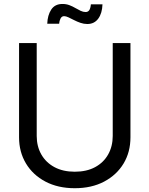

<svg xmlns="http://www.w3.org/2000/svg" viewBox="-20 -947 761 978"><path d="M360.8 11.7Q275.4 11.7 211.4 -22Q147.5 -55.7 112.3 -114.3Q77.1 -172.9 77.1 -247.1V-727.5H167V-254.4Q167 -201.7 190.4 -160.4Q213.9 -119.1 257.3 -95.7Q300.8 -72.3 360.8 -72.3Q421.4 -72.3 464.6 -95.7Q507.8 -119.1 531 -160.4Q554.2 -201.7 554.2 -254.4V-727.5H644.5V-247.6Q644.5 -172.4 609.4 -114Q574.2 -55.7 510.5 -22Q446.8 11.7 360.8 11.7ZM424.8 -824.7Q407.2 -824.7 390.1 -830.6Q373 -836.4 357.4 -844.5Q341.8 -852.5 328.9 -858.6Q315.9 -864.7 306.6 -864.7Q294.4 -864.7 288.3 -852.5Q282.2 -840.3 281.2 -826.2H220.7Q222.2 -869.6 241 -898.2Q259.8 -926.8 298.3 -926.8Q317.4 -926.8 333.5 -920.7Q349.6 -914.6 363.8 -906.2Q377.9 -897.9 390.9 -891.8Q403.8 -885.7 416 -885.7Q428.2 -885.7 434.6 -895Q440.9 -904.3 442.9 -924.8H502Q500.5 -879.4 480.5 -852.1Q460.4 -824.7 424.8 -824.7Z"/></svg>

Font: Inter 24pt
Style: Regular
Weight: 400
Designer: Rasmus Andersson
Foundry: rsms
Version: Version 4.001;git-66647c0bb